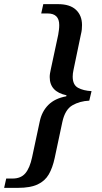

<svg xmlns="http://www.w3.org/2000/svg" viewBox="-70 -780 492 927"><path d="M-50 127 -40 82H-9Q31 82 52.5 56.5Q74 31 85 -21L122 -194Q132 -242 163.5 -273.5Q195 -305 250 -315L251 -320Q170 -337 170 -408Q170 -417 171.5 -426Q173 -435 175 -444L211 -612Q213 -624 214.5 -635.5Q216 -647 216 -659Q216 -715 160 -715H129L139 -760H210Q268 -760 297 -732.5Q326 -705 326 -659Q326 -649 325 -638Q324 -627 320 -611L285 -443Q281 -425 281 -410Q281 -370 307 -356Q333 -342 372 -340L361 -294Q315 -292 279.5 -271.5Q244 -251 231 -191L194 -17Q184 30 165.5 62Q147 94 111.5 110.5Q76 127 17 127Z"/></svg>

Font: Noto Serif SemiCondensed Medium
Style: Italic
Weight: 500
Width: 4
Italic angle: -12°
Designer: Monotype Design Team
Foundry: Monotype Imaging Inc.
Version: Version 2.013